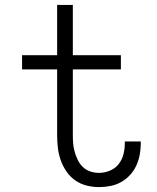

<svg xmlns="http://www.w3.org/2000/svg" viewBox="-20 -755 640 783"><path d="M384 8Q358 8 332.5 1.5Q307 -5 286 -20Q265 -35 250.5 -56.5Q236 -78 227.5 -102Q219 -126 216 -152Q213 -178 213 -203V-472H70V-530H213V-735H277V-530H473V-472H277V-203Q277 -186 278.5 -168.5Q280 -151 285 -134Q290 -117 298 -101Q306 -85 319 -73Q332 -61 349 -55.5Q366 -50 384 -50Q406 -50 428 -59Q450 -68 464 -86Q478 -104 483.5 -126Q489 -148 489 -171Q489 -173 489 -174.5Q489 -176 489 -178H554Q554 -176 554 -173.5Q554 -171 554 -168Q554 -145 549.5 -122Q545 -99 535 -78Q525 -57 509 -40Q493 -23 473 -12Q453 -1 430 3.5Q407 8 384 8Z"/></svg>

Font: Iosevka Slab Light Extended
Style: Regular
Weight: 300
Width: 7
Monospace: yes
Designer: Belleve Invis
Foundry: Belleve Invis
Version: Version 11.1.0; ttfautohint (v1.8.3)